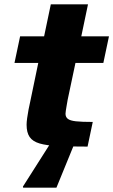

<svg xmlns="http://www.w3.org/2000/svg" viewBox="-20 -678 524 888"><path d="M385 0Q304 0 249.5 -2.5Q195 -5 163 -14.5Q131 -24 117 -44.5Q103 -65 103 -101Q103 -113 105.5 -131.5Q108 -150 112 -171Q116 -192 120 -209L157 -387H47L73 -510H184L215 -658H387L356 -510H484L458 -387H329L293 -217Q290 -201 288 -188Q286 -175 284.5 -166.5Q283 -158 283 -152Q283 -137 293.5 -128.5Q304 -120 331 -117Q358 -114 409 -114ZM87 190 86 185 215 -18H324V-13L241 190Z"/></svg>

Font: Saira Expanded
Style: Bold Italic
Weight: 700
Width: 7
Italic angle: -12°
Designer: Hector Gatti with collaboration of the Omnibus-Type team
Foundry: Omnibus-Type
Version: Version 1.101